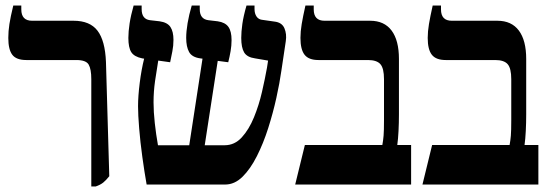

<svg xmlns="http://www.w3.org/2000/svg" viewBox="-20 -667 1990 694"><path d="M310 7V-381Q310 -417 300.5 -433.5Q291 -450 256 -450H75Q39 -450 24.5 -469Q10 -488 10 -530Q10 -554 14 -580Q18 -606 28 -647H57V-633Q57 -592 96 -592H246Q305 -592 332.5 -556Q360 -520 363 -443L375 -30Q363 -15 353 -7Q343 1 326 7Z M510 0Q502 -45 494.5 -99.5Q487 -154 483 -203Q479 -252 479 -283Q479 -319 485 -367Q491 -415 501 -455L494 -456Q465 -462 454.5 -478.5Q444 -495 444 -530Q444 -553 448.5 -582.5Q453 -612 463 -647H492V-634Q492 -598 522 -594L557 -590Q585 -586 596 -569.5Q607 -553 607 -523Q607 -501 603 -481.5Q599 -462 595 -442L552 -448Q546 -413 540.5 -374.5Q535 -336 535 -297Q535 -263 539.5 -222Q544 -181 551 -142H664L712 -455L704 -456Q674 -460 663.5 -479Q653 -498 653 -530Q653 -553 658 -583Q663 -613 673 -647H702V-634Q702 -598 733 -594L767 -590Q794 -586 805.5 -570Q817 -554 817 -522Q817 -502 813.5 -482Q810 -462 805 -442L767 -447L720 -142H792Q828 -142 854 -170.5Q880 -199 898 -243Q916 -287 927 -335Q938 -383 945 -422L949 -448L902 -456Q873 -460 862.5 -477.5Q852 -495 852 -530Q852 -552 856 -580.5Q860 -609 871 -647H900V-634Q900 -618 907.5 -607Q915 -596 930 -595L972 -589Q999 -586 1008 -565Q1017 -544 1013 -518L997 -411Q991 -368 979 -313.5Q967 -259 949.5 -204Q932 -149 908.5 -102.5Q885 -56 856.5 -28Q828 0 794 0Z M1047 0 1082 -143H1362Q1365 -159 1366.5 -176.5Q1368 -194 1368 -233V-381Q1368 -420 1355 -435Q1342 -450 1310 -450H1131Q1096 -450 1081 -469Q1066 -488 1066 -530Q1066 -553 1070.5 -580Q1075 -607 1084 -647H1114V-633Q1114 -592 1153 -592H1318Q1369 -592 1395.5 -556.5Q1422 -521 1422 -454V-254Q1422 -223 1420.5 -193.5Q1419 -164 1416 -143H1466V0Z M1507 0 1542 -143H1822Q1825 -159 1826.5 -176.5Q1828 -194 1828 -233V-381Q1828 -420 1815 -435Q1802 -450 1770 -450H1591Q1556 -450 1541 -469Q1526 -488 1526 -530Q1526 -553 1530.5 -580Q1535 -607 1544 -647H1574V-633Q1574 -592 1613 -592H1778Q1829 -592 1855.5 -556.5Q1882 -521 1882 -454V-254Q1882 -223 1880.5 -193.5Q1879 -164 1876 -143H1926V0Z"/></svg>

Font: Noto Serif Hebrew Condensed
Style: Bold
Weight: 700
Width: 3
Designer: Monotype Design Team
Foundry: Monotype Imaging Inc.
Version: Version 2.004; ttfautohint (v1.8.4.7-5d5b)